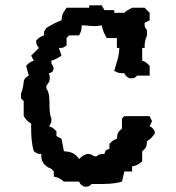

<svg xmlns="http://www.w3.org/2000/svg" viewBox="-20 -700 660 721"><path d="M428 -643 438 -633ZM59 -349V-330L69 -321V-264C78 -250 82 -245 97 -236V-223C97 -191 98 -163 107 -132C121 -123 118 -122 135 -122V-117C135 -104 138 -78 173 -66L182 -56V-37C201 -33 205 -30 220 -18H277C283 -7 281 -8 296 1H302C313 1 315 0 324 -9H348C378 -9 408 -9 438 -18L447 -56H476V-75C495 -79 499 -82 514 -94V-132C530 -145 530 -148 532 -170C547 -179 550 -184 561 -198V-207C551 -222 553 -220 542 -226L551 -245L542 -264H447L438 -255V-217C422 -204 421 -201 419 -179C406 -175 402 -171 391 -160V-141C376 -136 377 -137 372 -122C356 -121 352 -122 343 -113H334C326 -119 318 -122 311 -122C300 -122 289 -115 277 -103C261 -125 248 -130 220 -132L211 -179L192 -189V-207C181 -218 177 -222 164 -226C173 -240 173 -238 173 -255C158 -290 175 -340 154 -368V-378C163 -389 167 -396 167 -405C167 -411 166 -417 164 -425C179 -430 177 -429 182 -444L173 -463V-472C189 -477 197 -482 211 -491L201 -520C218 -520 216 -520 230 -529V-557L239 -567H277C285 -583 286 -586 287 -605C304 -605 319 -602 335 -602C344 -602 353 -603 362 -605C366 -585 371 -574 381 -557H419V-520H428C428 -488 417 -464 409 -434C425 -425 428 -425 447 -425C453 -414 451 -415 466 -406H473C484 -406 486 -407 495 -416H542V-453C531 -464 527 -468 514 -472V-520H523C523 -539 524 -548 532 -567V-586C523 -600 523 -597 523 -614L542 -624V-652L523 -671H476C464 -664 456 -661 447 -652H409V-662H372L362 -680H315V-671H230C217 -652 213 -647 211 -624C190 -616 173 -607 154 -595C145 -581 145 -584 145 -567C132 -563 127 -559 116 -548C116 -531 117 -534 126 -520L97 -491L107 -472C94 -468 89 -464 78 -453L88 -416C59 -401 76 -390 59 -349Z"/></svg>

Font: GNUTypewriter
Style: Standard
Weight: 400
Version: Version 001.000